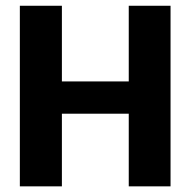

<svg xmlns="http://www.w3.org/2000/svg" viewBox="-20 -660 675 680"><path d="M584 -639.6V0H436V-257.3H199.2V0H50.3V-639.6H199.2V-371.6H436V-639.6Z"/></svg>

Font: Yantramanav Black
Style: Regular
Weight: 900
Version: Version 1.001;PS 1.0;hotconv 1.0.72;makeotf.lib2.5.5900; ttf